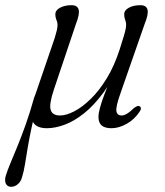

<svg xmlns="http://www.w3.org/2000/svg" viewBox="-63 -485 635 739"><path d="M69.5 -113 87.5 -110Q70 -47.5 59.8 0.2Q49.5 48 43.5 84.2Q37.5 120.5 33 148.2Q28.5 176 21.5 198Q17 214.5 5.2 224.2Q-6.5 234 -20 234Q-34.5 234 -40.2 222.5Q-46 211 -41 192Q-34.5 171 -23 143.5Q-11.5 116 3.5 79.5Q18.5 43 35.5 -4.5Q52.5 -52 69.5 -113ZM147.5 -338.5Q153 -357 155.8 -368.5Q158.5 -380 158.5 -390.5Q158.5 -399 154.2 -408.5Q150 -418 150 -429.5Q150 -445.5 168 -455.2Q186 -465 212.5 -465Q235.5 -465 239.8 -447.5Q244 -430 229.5 -393.5L144.5 -140.5Q125.5 -84 132 -62.2Q138.5 -40.5 168 -40.5Q191.5 -40.5 222.2 -56.2Q253 -72 285.8 -103.8Q318.5 -135.5 347.8 -183.2Q377 -231 397.5 -294.5Q408 -327.5 413.5 -345.8Q419 -364 420.8 -374Q422.5 -384 422.5 -390.5Q422.5 -399 418.8 -408.5Q415 -418 415 -429.5Q415 -445.5 432.8 -455.2Q450.5 -465 477.5 -465Q500.5 -465 504.8 -447.5Q509 -430 494 -393.5L399.5 -122.5Q382.5 -74.5 385 -57.5Q387.5 -40.5 405.5 -40.5Q414 -40.5 425.2 -47Q436.5 -53.5 453 -69.5Q459.5 -74 464.5 -76.2Q469.5 -78.5 474 -76Q479 -74 479.2 -68Q479.5 -62 474.5 -55.5Q455 -25.5 424.8 -8.5Q394.5 8.5 366 8.5Q340.5 8.5 328.2 -2.2Q316 -13 316 -34.5Q316 -49 321.8 -70.2Q327.5 -91.5 338 -119.2Q348.5 -147 362.2 -181.8Q376 -216.5 391.5 -257.5L405 -255.5Q373.5 -181 336.5 -130.5Q299.5 -80 261 -49.2Q222.5 -18.5 185.8 -5Q149 8.5 118.5 8.5Q82.5 8.5 68.5 -8.8Q54.5 -26 58 -58.5Q61.5 -91 78 -135.5Z"/></svg>

Font: Fraunces Light
Style: Italic
Weight: 300
Italic angle: -16°
Version: Version 1.000;[b76b70a41]